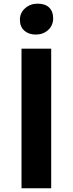

<svg xmlns="http://www.w3.org/2000/svg" viewBox="-20 -1002 388 1022"><path d="M94.5 0V-743H252.5V0ZM170 -818Q133 -818 109.5 -838.8Q86 -859.5 86 -897Q86 -934 113.8 -958.2Q141.5 -982.5 180 -982.5Q220.5 -982.5 241.8 -961.8Q263 -941 263 -905Q263 -866.5 236.2 -842.2Q209.5 -818 170 -818Z"/></svg>

Font: Merriweather Sans
Style: Bold
Weight: 700
Designer: Eben Sorkin
Foundry: Eben Sorkin
Version: Version 1.008; ttfautohint (v1.7.19-72a1) -l 8 -r 50 -G 200 